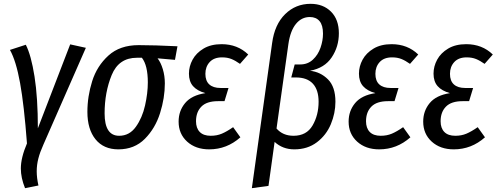

<svg xmlns="http://www.w3.org/2000/svg" viewBox="-20 -769 2611 1004"><path d="M178 -98 347 -537 429 -519 207 -13Q189 27 180.5 60Q172 93 172 127Q172 161 181 201L111 215Q89 161 89 112Q89 56 121 -19Q106 -219 85 -335Q64 -451 32 -508L115 -535Q143 -480 160.5 -369Q178 -258 178 -98Z M437 -184Q437 -265 462 -344.5Q487 -424 547 -478.5Q607 -533 705 -533Q788 -533 908 -527L895 -456L804 -464Q821 -442 831.5 -407Q842 -372 842 -333Q842 -257 817 -177.5Q792 -98 737.5 -43Q683 12 599 12Q522 12 479.5 -40.5Q437 -93 437 -184ZM753 -338Q753 -427 722 -467H696Q601 -467 564 -376.5Q527 -286 527 -176Q527 -59 603 -59Q657 -59 690.5 -106Q724 -153 738.5 -217.5Q753 -282 753 -338Z M914 -133Q914 -189 948 -230Q982 -271 1054 -282Q1011 -294 989.5 -318.5Q968 -343 968 -384Q968 -422 987 -457Q1006 -492 1044.5 -515Q1083 -538 1139 -538Q1222 -538 1278 -484L1235 -435Q1211 -452 1190 -460.5Q1169 -469 1141 -469Q1099 -469 1076.5 -444.5Q1054 -420 1054 -383Q1054 -346 1074.5 -327.5Q1095 -309 1133 -309H1175L1154 -240H1120Q1061 -240 1033 -211.5Q1005 -183 1005 -135Q1005 -99 1024.5 -79Q1044 -59 1082 -59Q1114 -59 1140 -70Q1166 -81 1199 -104L1237 -51Q1166 12 1074 12Q1003 12 958.5 -28.5Q914 -69 914 -133Z M1403 -544Q1416 -641 1471 -695Q1526 -749 1604 -749Q1670 -749 1711 -708Q1752 -667 1752 -595Q1752 -525 1714.5 -469Q1677 -413 1601 -399Q1656 -393 1695 -354Q1734 -315 1734 -237Q1734 -177 1710 -119.5Q1686 -62 1637 -25Q1588 12 1519 12Q1458 12 1416 -27L1384 203L1297 215ZM1646 -237Q1646 -299 1616 -331.5Q1586 -364 1527 -364H1503L1521 -432H1550Q1589 -432 1616 -457Q1643 -482 1656 -519.5Q1669 -557 1669 -593Q1669 -637 1651 -658.5Q1633 -680 1600 -680Q1557 -680 1527.5 -644Q1498 -608 1488 -538L1426 -97Q1459 -59 1515 -59Q1583 -59 1614.5 -113Q1646 -167 1646 -237Z M1803 -133Q1803 -189 1837 -230Q1871 -271 1943 -282Q1900 -294 1878.5 -318.5Q1857 -343 1857 -384Q1857 -422 1876 -457Q1895 -492 1933.5 -515Q1972 -538 2028 -538Q2111 -538 2167 -484L2124 -435Q2100 -452 2079 -460.5Q2058 -469 2030 -469Q1988 -469 1965.5 -444.5Q1943 -420 1943 -383Q1943 -346 1963.5 -327.5Q1984 -309 2022 -309H2064L2043 -240H2009Q1950 -240 1922 -211.5Q1894 -183 1894 -135Q1894 -99 1913.5 -79Q1933 -59 1971 -59Q2003 -59 2029 -70Q2055 -81 2088 -104L2126 -51Q2055 12 1963 12Q1892 12 1847.5 -28.5Q1803 -69 1803 -133Z M2193 -133Q2193 -189 2227 -230Q2261 -271 2333 -282Q2290 -294 2268.5 -318.5Q2247 -343 2247 -384Q2247 -422 2266 -457Q2285 -492 2323.5 -515Q2362 -538 2418 -538Q2501 -538 2557 -484L2514 -435Q2490 -452 2469 -460.5Q2448 -469 2420 -469Q2378 -469 2355.5 -444.5Q2333 -420 2333 -383Q2333 -346 2353.5 -327.5Q2374 -309 2412 -309H2454L2433 -240H2399Q2340 -240 2312 -211.5Q2284 -183 2284 -135Q2284 -99 2303.5 -79Q2323 -59 2361 -59Q2393 -59 2419 -70Q2445 -81 2478 -104L2516 -51Q2445 12 2353 12Q2282 12 2237.5 -28.5Q2193 -69 2193 -133Z"/></svg>

Font: Fira Sans Compressed
Style: Italic
Weight: 400
Width: 1
Italic angle: -8°
Designer: bBox Type GmbH & Carrois Corporate GbR & Edenspiekermann AG
Foundry: bBox Type GmbH & Carrois Corporate GbR & Edenspiekermann AG
Version: Version 4.301